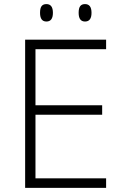

<svg xmlns="http://www.w3.org/2000/svg" viewBox="-20 -905 592 925"><path d="M491.2 0H101.1V-713.9H491.2V-668H150.9V-397.9H472.2V-352.1H150.9V-45.9H491.2ZM172.9 -843.3Q172.9 -865.7 180.4 -875.5Q188 -885.3 203.6 -885.3Q234.9 -885.3 234.9 -843.3Q234.9 -801.3 203.6 -801.3Q172.9 -801.3 172.9 -843.3ZM358.9 -843.3Q358.9 -865.7 366.5 -875.5Q374 -885.3 389.6 -885.3Q420.9 -885.3 420.9 -843.3Q420.9 -801.3 389.6 -801.3Q358.9 -801.3 358.9 -843.3Z"/></svg>

Font: JBL Sans
Style: Light
Weight: 300
Version: Version 1.10